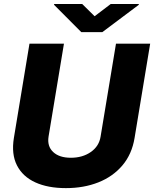

<svg xmlns="http://www.w3.org/2000/svg" viewBox="-20 -950 786 979"><path d="M571.4 -727.3H745.7L666.2 -246.8Q652.7 -164.1 604.4 -106.9Q556.1 -49.7 481.7 -20.2Q407.3 9.2 316.1 9.2Q224.1 9.2 159.8 -20.2Q95.5 -49.7 66.4 -106.9Q37.3 -164.1 50.8 -246.8L130.3 -727.3H306.1L227.6 -253.6Q219.8 -204.2 251.1 -174.9Q282.3 -145.6 341.3 -145.6Q400.9 -145.6 443 -174.9Q485.1 -204.2 492.9 -253.6ZM399.1 -929.7 462.4 -867.2 544.7 -929.7H687.9L687.5 -925.4L501.8 -786.2H394.5L255.7 -925.4L256 -929.7Z"/></svg>

Font: Inter UI Extra Bold
Style: Italic
Weight: 800
Italic angle: 9.39999°
Designer: Rasmus Andersson
Foundry: rsms
Version: 3.2;8d6f07862